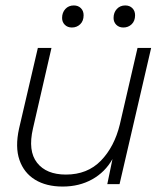

<svg xmlns="http://www.w3.org/2000/svg" viewBox="-20 -676 586 705"><path d="M210 9Q150 9 109 -16Q68 -41 51.5 -88.5Q35 -136 50 -204L119 -500H169L101 -204Q82 -122 116 -78.5Q150 -35 222 -35Q301 -35 350.5 -86Q400 -137 420 -219L485 -500H535L419 0H374L393 -92Q366 -44 318.5 -17.5Q271 9 210 9ZM433 -575Q417 -575 407 -585Q397 -595 397 -610Q397 -630 409 -643Q421 -656 440 -656Q456 -656 466 -646Q476 -636 476 -620Q476 -599 463.5 -587Q451 -575 433 -575ZM244 -575Q228 -575 218 -585Q208 -595 208 -610Q208 -630 220 -643Q232 -656 251 -656Q267 -656 277 -646Q287 -636 287 -620Q287 -599 274.5 -587Q262 -575 244 -575Z"/></svg>

Font: Prodigy Sans Light
Style: Italic
Weight: 300
Italic angle: -13°
Designer: Wei Huang
Foundry: Wei Huang
Version: Version 1.003; ttfautohint (v1.8.3)